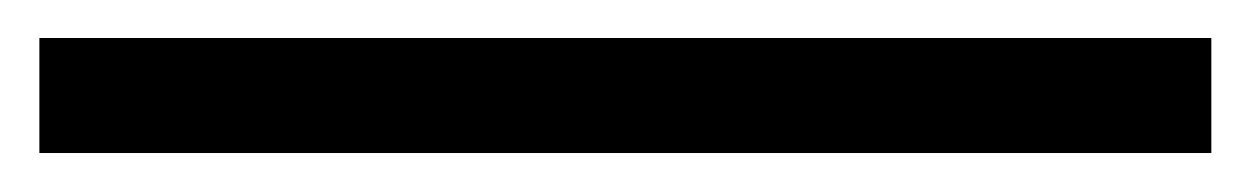

<svg xmlns="http://www.w3.org/2000/svg" viewBox="-26 -1 644 99"><path d="M-5.7 77.9V18.6H598.6V77.9Z"/></svg>

Font: Noto Serif HK ExtraLight
Style: Regular
Weight: 200
Designer: Ryoko NISHIZUKA 西塚涼子 (kana & ideographs); Frank Grießhammer (Latin, Greek & Cyrillic); Wenlong ZHANG 张文龙 (bopomofo); San
Foundry: Adobe
Version: Version 2.002-H1;hotconv 1.1.0;makeotfexe 2.6.0